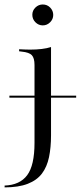

<svg xmlns="http://www.w3.org/2000/svg" viewBox="-59 -631 355 844"><path d="M-17.7 -201.6V-210.5H275.8V-201.6ZM92.7 -206.5V-345.2Q92.7 -375.8 81 -388.3Q69.4 -400.8 37.1 -404L25 -405.6V-414.5Q41.9 -413.7 52.8 -413.3Q63.7 -412.9 74.2 -412.9Q100.8 -412.9 124.2 -415.7Q147.6 -418.5 165.3 -424.2V-414.5V-206.5ZM-38.7 192.7V184.7Q28.2 182.3 60.5 139.1Q92.7 96 92.7 -3.2V-206.5H165.3V-36.3Q165.3 16.9 156.5 59.7Q147.6 102.4 125.4 131.9Q103.2 161.3 62.9 177Q22.6 192.7 -38.7 192.7ZM129 -519.4Q110.5 -519.4 96.8 -533.1Q83.1 -546.8 83.1 -566.1Q83.1 -584.7 96.8 -598Q110.5 -611.3 129 -611.3Q148.4 -611.3 161.7 -597.6Q175 -583.9 175 -565.3Q175 -546.8 161.3 -533.1Q147.6 -519.4 129 -519.4Z"/></svg>

Font: Playfair 144pt SemiCondensed Light
Style: Regular
Weight: 300
Width: 4
Designer: Claus Eggers Sørensen
Foundry: Claus Eggers Sørensen
Version: Version 2.203